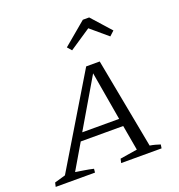

<svg xmlns="http://www.w3.org/2000/svg" viewBox="-166 -861 905 973"><g transform="rotate(-20 287.0 -374.5)"><path d="M488 -34Q502 -32 516.5 -28Q531 -24 543 -20L540 0H322L327 -22L420 -37L396 -173H167L87 -37Q111 -33 134 -29.5Q157 -26 183 -20L181 0H-31L-26 -22L33 -39L323 -521H396ZM190 -214H389L344 -476ZM422 -749 515 -645 490 -622 399 -699 284 -622 264 -645 388 -749Z"/></g></svg>

Font: Piazzolla SC Light
Style: Italic
Weight: 300
Italic angle: -11.3°
Designer: Juan Pablo del Peral
Foundry: Huerta Tipografica
Version: Version 1.330